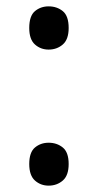

<svg xmlns="http://www.w3.org/2000/svg" viewBox="-20 -570 308 604"><path d="M72 -54Q72 -91 90 -106Q108 -121 133 -121Q159 -121 177.5 -106Q196 -91 196 -54Q196 -18 177.5 -2Q159 14 133 14Q108 14 90 -2Q72 -18 72 -54ZM72 -482Q72 -520 90 -535Q108 -550 133 -550Q159 -550 177.5 -535Q196 -520 196 -482Q196 -446 177.5 -430Q159 -414 133 -414Q108 -414 90 -430Q72 -446 72 -482Z"/></svg>

Font: uguzrati05
Style: Book
Weight: 400
Designer: Jelle Bosma - Monotype Design Team, Universal Thirst
Foundry: Monotype Imaging Inc.
Version: Version 2.106